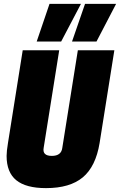

<svg xmlns="http://www.w3.org/2000/svg" viewBox="-20 -959 618 989"><path d="M217 10Q114 10 64 -30.5Q14 -71 14 -156Q14 -180 21 -222L97 -700H285L205 -198Q197 -156 247 -156Q296 -156 301 -198L381 -700H569L493 -222Q473 -101 406.5 -45.5Q340 10 217 10ZM351 -745 418 -939H578L477 -745ZM169 -745 235 -939H397L295 -745Z"/></svg>

Font: Georama Semi Condensed Black
Style: Italic
Weight: 900
Width: 4
Italic angle: -9°
Designer: Jean-Baptiste Levee
Foundry: Production Type
Version: Version 1.000